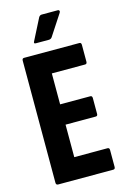

<svg xmlns="http://www.w3.org/2000/svg" viewBox="-127 -900 630 959"><g transform="rotate(-15 188.0 -420.5)"><path d="M50 0Q39 0 39 -12V-643Q39 -655 49 -655H335Q345 -655 345 -643V-556Q345 -544 335 -544H163V-384H319Q329 -384 329 -372V-290Q329 -279 319 -279H163V-111H335Q345 -111 345 -99V-12Q345 0 335 0ZM125 -710Q112 -710 119 -722L175 -832Q181 -841 190 -841H274Q279 -841 281 -836.5Q283 -832 279 -826L209 -719Q203 -710 192 -710Z"/></g></svg>

Font: Sofia Sans Extra Condensed ExtraBold
Style: Regular
Weight: 800
Designer: Botio Nikoltchev, Ani Petrova
Foundry: lettersoup
Version: Version 4.101; ttfautohint (v1.8.4.7-5d5b)